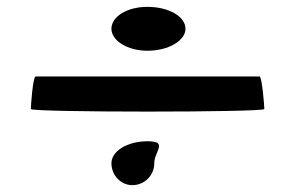

<svg xmlns="http://www.w3.org/2000/svg" viewBox="-20 -620 828 560"><path d="M70 -302C70 -292 751 -292 751 -302C751 -312 744 -397 737 -397H84C76 -397 70 -312 70 -302ZM305 -144C305 -109 332 -80 366 -80C402 -80 430 -109 430 -144C430 -179 472 -208 410 -208C351 -208 305 -179 305 -144ZM305 -536C305 -502 351 -472 410 -472C472 -472 521 -502 521 -536C521 -572 472 -600 410 -600C351 -600 305 -572 305 -536Z"/></svg>

Font: Ampere
Style: UltExt
Weight: 400
Version: Version 1